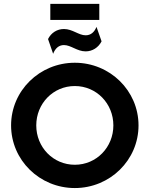

<svg xmlns="http://www.w3.org/2000/svg" viewBox="-20 -963 776 996"><path d="M241 -859.7H495.1V-943.1H241ZM255.6 -684C266.7 -712.5 285.4 -729.2 311.8 -729.2C347.9 -729.2 379.9 -696.5 424.3 -696.5C459 -696.5 490.3 -716 506.9 -748.6L480.6 -823.6C469.4 -795.8 450.7 -779.9 424.3 -779.9C388.2 -779.9 356.2 -812.5 311.8 -812.5C277.1 -812.5 245.8 -793.8 229.2 -760.4ZM368.1 12.5C550.7 12.5 698.6 -132.6 698.6 -312.5C698.6 -492.4 550.7 -637.5 368.1 -637.5C185.4 -637.5 37.5 -492.4 37.5 -312.5C37.5 -132.6 185.4 12.5 368.1 12.5ZM368.1 -108.3C255.6 -108.3 168.1 -199.3 168.1 -312.5C168.1 -425.7 255.6 -516.7 368.1 -516.7C480.6 -516.7 568.1 -425.7 568.1 -312.5C568.1 -199.3 480.6 -108.3 368.1 -108.3Z"/></svg>

Font: Afacad
Style: Bold
Weight: 700
Designer: Kristian Moeller
Foundry: Dicotype
Version: Version 1.000